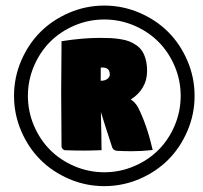

<svg xmlns="http://www.w3.org/2000/svg" viewBox="-20 -630 714 675"><path d="M99.2 -397.3Q78.1 -347.7 78.1 -293Q78.1 -238.3 99.2 -188.6Q120.4 -138.9 156.2 -102.9Q192.1 -66.9 241.9 -45.7Q291.7 -24.4 346.7 -24.4Q401.6 -24.4 451.4 -45.7Q501.2 -66.9 537.1 -102.9Q573 -138.9 594.1 -188.6Q615.2 -238.3 615.2 -293Q615.2 -347.7 594.1 -397.3Q573 -447 537.1 -483Q501.2 -519 451.4 -540.3Q401.6 -561.5 346.7 -561.5Q291.7 -561.5 241.9 -540.3Q192.1 -519 156.2 -483Q120.4 -447 99.2 -397.3ZM54.4 -169.7Q29.3 -228.5 29.3 -293Q29.3 -357.4 54.4 -416.3Q79.6 -475.1 122.1 -517.6Q164.6 -560.1 223.4 -585.2Q282.2 -610.4 346.7 -610.4Q411.1 -610.4 470 -585.2Q528.8 -560.1 571.3 -517.6Q613.8 -475.1 638.9 -416.3Q664.1 -357.4 664.1 -293Q664.1 -228.5 638.9 -169.7Q613.8 -110.8 571.3 -68.4Q528.8 -25.9 470 -0.7Q411.1 24.4 346.7 24.4Q282.2 24.4 223.4 -0.7Q164.6 -25.9 122.1 -68.4Q79.6 -110.8 54.4 -169.7ZM195.1 -305.2Q195.1 -336.4 195.7 -391.8Q196.3 -447.3 196.3 -478.3V-485.1L203.1 -486.1Q272 -496.8 332.3 -496.8Q353.8 -496.8 370.1 -496Q386.5 -495.1 404.4 -492.2Q422.4 -489.3 435.3 -484.1Q448.2 -479 460.6 -470.2Q472.9 -461.4 480.5 -449.3Q488 -437.3 492.6 -419.8Q497.1 -402.3 497.1 -380.4Q497.1 -348.1 481.9 -322.6Q466.8 -297.1 439.9 -280.5Q454.6 -270.8 464.4 -254.2V-253.9H464.6Q495.4 -193.4 514.6 -111.3L516.8 -102.8L508.1 -101.8Q478.3 -98.4 441.7 -98.4Q416 -98.4 391.1 -99.9Q386 -100.1 381.2 -103Q376.5 -106 374.5 -111.6Q346.9 -196 334.7 -236.1Q336.7 -150.9 336.9 -109.6L337.2 -102.1L329.6 -101.8Q299.1 -100.6 274.4 -100.6Q245.4 -100.6 210.4 -101.8Q204.6 -101.8 200.4 -106.1Q196.3 -110.4 196.3 -116Q196.3 -144.8 195.7 -209.1Q195.1 -273.4 195.1 -305.2ZM334 -346.2H336.7Q349.1 -346.2 357.5 -352.7Q366 -359.1 366 -367.4Q366 -392.6 341.3 -392.6Q340.1 -392.6 337.4 -392.5Q334.7 -392.3 334.2 -392.3Q334.2 -385.3 334.1 -369.1Q334 -353 334 -346.2Z"/></svg>

Font: Digitalt
Style: Medium
Weight: 500
Designer: gluk
Foundry: gluk
Version: Version 0.60